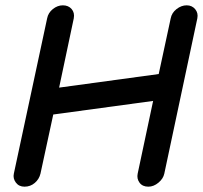

<svg xmlns="http://www.w3.org/2000/svg" viewBox="-20 -695 762 721"><path d="M72 6Q51 6 39.5 -9.5Q28 -25 32 -43L157 -626Q161 -647 178.5 -661Q196 -675 216 -675Q237 -675 249 -661Q261 -647 257 -626L202 -366L576 -417L621 -626Q625 -647 643 -661Q661 -675 681 -675Q701 -675 713 -660.5Q725 -646 721 -626L597 -43Q593 -24 575 -9Q557 6 537 6Q515 6 504 -9Q493 -24 497 -43L555 -316L180 -265L132 -43Q127 -22 110.5 -8Q94 6 72 6Z"/></svg>

Font: Comic Neue
Style: Bold Italic
Weight: 700
Italic angle: -12°
Designer: Craig Rozynski
Foundry: Craig Rozynski
Version: Version 2.003